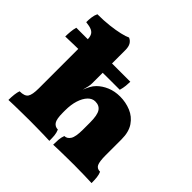

<svg xmlns="http://www.w3.org/2000/svg" viewBox="-185 -891 1068 1068"><g transform="rotate(45 349.0 -357.0)"><path d="M20 3Q20 -20 22.5 -41Q25 -62 30 -75Q69 -75 81.5 -93.5Q94 -112 94 -162V-539Q94 -562 88 -576.5Q82 -591 66 -598.5Q50 -606 20 -609Q20 -628 22.5 -648Q25 -668 33 -684Q83 -684 126 -689Q169 -694 201 -701.5Q233 -709 249 -717Q266 -710 275 -694.5Q284 -679 284 -653V-391Q284 -379 280.5 -363Q277 -347 272 -330Q280 -350 289 -367Q298 -384 311 -397Q335 -421 369.5 -435.5Q404 -450 446 -450Q491 -450 531 -433.5Q571 -417 595.5 -381Q620 -345 620 -287V-162Q620 -113 629 -94Q638 -75 663 -75Q670 -59 672 -40.5Q674 -22 674 3Q652 2 611 1Q570 0 535 0Q512 0 479 0.5Q446 1 416.5 1.5Q387 2 372 3Q372 -18 373.5 -37.5Q375 -57 382 -75Q403 -75 416.5 -96Q430 -117 430 -173V-230Q430 -287 415 -310Q400 -333 368 -333Q344 -333 325 -313Q306 -293 295 -258.5Q284 -224 284 -178V-162Q284 -110 296.5 -92.5Q309 -75 331 -75Q339 -56 340.5 -38Q342 -20 342 3Q327 2 300 1.5Q273 1 243.5 0.5Q214 0 189 0Q165 0 131 0.5Q97 1 66 1.5Q35 2 20 3ZM-6 -470Q-6 -488 -4 -509.5Q-2 -531 3 -548H428Q428 -535 426 -515Q424 -495 418 -475Q393 -475 350.5 -475Q308 -475 257.5 -474.5Q207 -474 156.5 -473.5Q106 -473 63 -472Q20 -471 -6 -470Z"/></g></svg>

Font: Vollkorn Black
Style: Regular
Weight: 900
Designer: Friedrich Althausen
Foundry: Friedrich Althausen
Version: Version 5.000